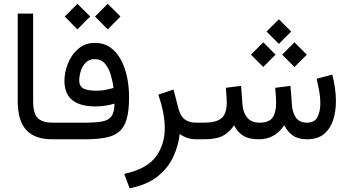

<svg xmlns="http://www.w3.org/2000/svg" viewBox="-20 -745 1865 1027"><path d="M74.7 -672.4H157.2V-205.6Q157.2 -136.7 182.6 -112.8Q208 -88.9 259.3 -88.9H271.5V0H259.3Q166 0 120.4 -49.6Q74.7 -99.1 74.7 -206.1Z M556.2 -724.6 624.5 -656.7 556.2 -587.9 488.3 -656.7ZM394 -724.6 462.4 -656.7 394 -587.9 326.2 -656.7ZM437.5 -88.9Q492.7 -88.9 526.6 -95.2Q560.5 -101.6 576.4 -123.3Q592.3 -145 592.3 -190.9Q568.4 -183.6 543.7 -179.7Q519 -175.8 490.7 -175.8Q324.7 -175.8 324.7 -312Q324.7 -358.9 343.5 -405.8Q362.3 -452.6 398.9 -484.1Q435.5 -515.6 487.8 -515.6Q535.6 -515.6 570.1 -491.2Q604.5 -466.8 626.7 -425.5Q648.9 -384.3 659.7 -332.3Q670.4 -280.3 670.4 -225.1Q670.4 -152.3 657.5 -107.7Q644.5 -63 616.2 -39.8Q587.9 -16.6 542.5 -8.3Q497.1 0 431.6 0H252V-88.9ZM497.6 -259.8Q520 -259.8 542.2 -263.9Q564.5 -268.1 586.9 -274.4Q583 -309.1 572.5 -344.7Q562 -380.4 541.5 -404.5Q521 -428.7 486.8 -428.7Q456.5 -428.7 438.2 -409.7Q419.9 -390.6 411.9 -364.3Q403.8 -337.9 403.8 -315.4Q403.8 -281.7 428 -270.8Q452.1 -259.8 497.6 -259.8Z M1033.2 0Q999.5 0 976.8 -9Q954.1 -18.1 941.4 -28.3Q934.1 35.6 906 95.5Q877.9 155.3 821.8 199.7Q765.6 244.1 673.3 262.2L644.5 185.1Q763.7 159.2 812.5 94.5Q861.3 29.8 861.3 -58.6Q861.3 -100.1 852.3 -145.8Q843.3 -191.4 827.1 -238.8L908.2 -266.1L934.6 -164.1Q945.3 -123 968.8 -106Q992.2 -88.9 1027.8 -88.9H1046.4V0Z M1471.7 -642.1 1537.6 -576.2 1471.7 -510.3 1405.8 -576.2ZM1555.2 -518.6 1621.1 -452.6 1555.2 -386.7 1489.3 -452.6ZM1388.2 -518.6 1454.1 -452.6 1388.2 -386.7 1322.3 -452.6ZM1367.2 0Q1311 0 1280.5 -19.3Q1250 -38.6 1231.9 -74.7Q1209 -38.6 1173.3 -19.3Q1137.7 0 1071.8 0H1026.9V-88.9H1072.8Q1135.3 -88.9 1164.1 -112.1Q1192.9 -135.3 1192.9 -196.8Q1192.9 -209.5 1191.7 -226.8Q1190.4 -244.1 1188 -275.4L1269.5 -285.6L1277.3 -183.6Q1280.3 -142.6 1302.5 -115.7Q1324.7 -88.9 1368.2 -88.9Q1419.9 -88.9 1438.5 -116.7Q1457 -144.5 1457 -196.8Q1457 -209.5 1455.8 -227.1Q1454.6 -244.6 1452.1 -275.4L1533.7 -285.6L1541.5 -183.6Q1543.9 -144 1562.5 -116.5Q1581.1 -88.9 1622.6 -88.9Q1663.1 -88.9 1678.2 -119.1Q1693.4 -149.4 1693.4 -189.9Q1693.4 -226.6 1686.3 -263.7Q1679.2 -300.8 1673.8 -323.7L1757.3 -346.2Q1766.1 -313.5 1771.5 -276.6Q1776.9 -239.7 1776.9 -203.1Q1776.9 -150.4 1762.2 -104Q1747.6 -57.6 1714.1 -29.1Q1680.7 -0.5 1623 0Q1576.2 0 1547.4 -19.5Q1518.6 -39.1 1500.5 -74.7Q1473.1 -35.2 1439.7 -17.6Q1406.2 0 1367.2 0Z"/></svg>

Font: Vazirmatn UI
Style: Regular
Weight: 400
Designer: Saber Rastikerdar
Foundry: Saber Rastikerdar
Version: Version 33.003